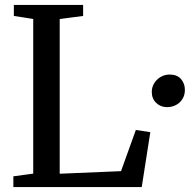

<svg xmlns="http://www.w3.org/2000/svg" viewBox="-20 -763 774 783"><path d="M34.5 -44 115.5 -55V-685.5L36.5 -698V-743H319V-698L223.5 -685.5V-54.5L473.5 -65L534 -233L593 -224L558 0H34.5ZM599 -388Q599 -408 609.2 -424.2Q619.5 -440.5 636.2 -449.8Q653 -459 672 -459Q702 -459 718 -440.8Q734 -422.5 734 -396.5Q734 -375.5 724.2 -359.5Q714.5 -343.5 697.8 -334.8Q681 -326 661 -326Q635.5 -326 617.2 -343.2Q599 -360.5 599 -388Z"/></svg>

Font: Merriweather 12pt
Style: Regular
Weight: 400
Designer: Eben Sorkin
Foundry: Eben Sorkin
Version: Version 2.100